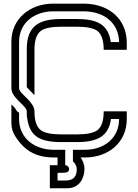

<svg xmlns="http://www.w3.org/2000/svg" viewBox="-20 -853 748 1040"><path d="M41.7 -628.1V-375C41.7 -321.8 125 -279.8 125 -250V-229.2C136 -130.4 172.7 -83.3 312.5 -83.3H395.8C514.6 -83.3 568.2 -119 581.2 -208.3H625C625 -102.2 541 -41.7 440.6 -41.7H375V20.8C389.6 33.3 395.8 50 395.8 62.5C395.8 94.8 385.4 125 333.3 125H291.7V83.3C339.6 83.3 354.2 82.3 354.2 62.5C354.2 51 343.8 41.7 333.3 41.7V-41.7H270.8C172.2 -41.7 83.3 -100 83.3 -209.4V-242.7C83.3 -243.8 83.3 -243.8 82.3 -243.8C77.1 -243.8 69.8 -252.1 60.4 -268.8L41.7 -287.5V-187.5C41.7 -160.4 49 -135.4 63.5 -113.5C94.9 -65.6 146.5 0 270.8 0H291.7V41.7H250V166.7H343.8C410.4 166.7 437.5 111.5 437.5 62.5C437.5 36.5 427.1 14.6 416.7 0H440.6C565.7 0 666.7 -79.9 666.7 -208.3V-250H541.7C541.7 -199 530.2 -164.6 506.3 -146.9C485.4 -132.3 449 -125 395.8 -125H312.5C259.4 -125 222.9 -132.3 202.1 -146.9C178.1 -164.6 166.7 -199 166.7 -250C166.7 -303.2 83.3 -345.2 83.3 -375V-625C83.3 -736.1 174.1 -791.7 267.7 -791.7H437.5C547.5 -789.4 623 -727.2 625 -625H580.2C566.5 -720.8 505.9 -750 395.8 -750H312.5C197.6 -750 125 -717.5 125 -587.5V-381.2C132.2 -371.6 163.1 -342.3 166.7 -337.5V-583.3C166.7 -634.4 178.1 -668.8 202.1 -686.5C222.9 -701 259.4 -708.3 312.5 -708.3H395.8C449 -708.3 485.4 -701 506.3 -686.5C530.2 -668.8 541.7 -634.4 541.7 -583.3H666.7V-625C664.6 -752.2 569 -831.1 437.5 -833.3H267.7C143.1 -833.3 41.7 -752 41.7 -628.1Z"/></svg>

Font: Sportrop
Style: Regular
Weight: 500
Version: Version 0.9